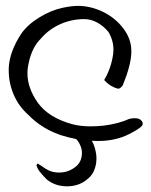

<svg xmlns="http://www.w3.org/2000/svg" viewBox="-20 -473 525 666"><path d="M435.5 -296.9Q435.5 -296.9 435.5 -289.6Q434.1 -246.1 405.8 -176.8Q405.3 -176.3 403.6 -174.3Q401.9 -172.4 401.4 -171.9Q400.9 -171.4 399.2 -169.7Q397.5 -168 396.5 -167.5Q395.5 -167 393.6 -166Q391.6 -165 390.6 -165.5Q389.6 -166 387.2 -166Q361.3 -172.9 341.3 -195.3Q365.7 -236.3 372.6 -286.1Q373.5 -295.9 373.5 -300.3Q373.5 -333.5 356 -362.3Q340.3 -381.8 318.1 -394.3Q295.9 -406.7 272.5 -406.7Q228 -406.7 188.5 -388.9Q148.9 -371.1 121.6 -338.9Q90.8 -308.6 79.6 -254.9Q75.2 -236.3 75.2 -218.8Q75.2 -168 110.8 -117.2Q148.4 -64.5 231.4 -42Q259.3 -34.7 294.9 -34.7Q314 -34.7 338.4 -37.1Q390.6 -43.5 428.2 -60.5Q438 -63 448.2 -63Q464.4 -63 471.7 -53.2Q475.1 -49.8 475.1 -44.4Q475.1 -39.1 471.7 -35.6Q460.9 -24.4 426.8 -7.3Q379.9 16.1 319.8 16.1Q317.4 16.1 312.5 15.9Q307.6 15.6 305.2 15.6Q300.8 15.6 298.3 15.1Q302.2 21.5 305.7 30.3Q313 50.3 314.5 70.8V78.1Q314.5 95.7 308.6 112.3Q302.2 132.3 286.1 146Q257.3 172.4 214.8 173.3H212.4Q171.9 173.3 142.1 149.4Q125.5 132.8 115.2 119.1Q108.4 108.4 106.4 100.1Q106.4 99.1 108.4 97.2Q110.4 94.2 110.4 94.2Q117.7 98.6 120.1 100.1Q137.2 112.8 151.4 119.1Q165.5 125.5 185.1 125.5Q215.8 125.5 239.7 107.4Q264.2 90.3 264.2 56.6V54.7Q263.7 39.6 253.9 22Q249.5 14.6 244.1 9.3Q215.8 3.9 190.4 -4.4H189.5V-4.9L185.1 -6.3Q122.6 -28.8 78.1 -74.7Q45.4 -103.5 27.8 -144Q10.3 -184.6 10.3 -228.5V-236.8Q12.7 -293.5 54.2 -356.9Q77.1 -388.7 116.7 -412.8Q156.2 -437 196.3 -445.8Q228 -452.6 250.5 -452.6Q294.4 -452.6 337.2 -431.9Q379.9 -411.1 407.7 -374.5Q435.5 -337.9 435.5 -296.9Z"/></svg>

Font: Avessa
Style: Medium
Weight: 500
Designer: Arman Khorramak
Foundry: Arman Khorramak
Version: Version 1.000; ttfautohint (v1.8.1)